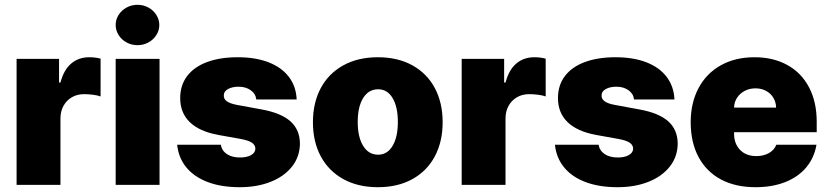

<svg xmlns="http://www.w3.org/2000/svg" viewBox="-20 -778 3486 808"><path d="M49.8 -530.3H228.5V-430.7H234.4Q248.5 -484.4 279.8 -510.7Q311 -537.1 355.5 -537.1Q381.3 -537.1 403.3 -531.2V-372.1Q390.6 -377 370.6 -379.4Q350.6 -381.8 334 -381.8Q305.2 -381.8 282.7 -368.9Q260.3 -356 247.3 -332.8Q234.4 -309.6 234.4 -279.3V0H49.8Z M466.8 -530.3H651.4V0H466.8ZM466.8 -672.9Q466.8 -695.8 479.2 -715.3Q491.7 -734.9 512.7 -746.3Q533.7 -757.8 558.6 -757.8Q583.5 -757.8 604.5 -746.3Q625.5 -734.9 637.9 -715.3Q650.4 -695.8 650.4 -672.9Q650.4 -649.9 637.9 -630.4Q625.5 -610.8 604.5 -599.4Q583.5 -587.9 558.6 -587.9Q533.7 -587.9 512.7 -599.4Q491.7 -610.8 479.2 -630.4Q466.8 -649.9 466.8 -672.9Z M984.4 -413.1Q957 -413.1 939.2 -403.1Q921.4 -393.1 921.9 -376Q920.4 -347.2 975.6 -336.9L1081.1 -317.4Q1162.6 -302.7 1202.1 -267.6Q1241.7 -232.4 1242.2 -173.8Q1241.7 -118.7 1209 -77.1Q1176.3 -35.6 1119.1 -12.9Q1062 9.8 989.3 9.8Q910.6 9.8 853.3 -12.2Q795.9 -34.2 763.4 -74.5Q731 -114.7 725.6 -168.9H909.2Q913.6 -143.6 935.1 -129.4Q956.5 -115.2 990.2 -115.2Q1018.6 -115.2 1036.4 -125.2Q1054.2 -135.3 1054.7 -152.3Q1054.2 -168.5 1039.3 -178Q1024.4 -187.5 992.2 -193.4L899.4 -210Q819.3 -224.6 778.8 -263.9Q738.3 -303.2 738.3 -365.2Q738.3 -419.4 767.6 -458Q796.9 -496.6 851.3 -516.8Q905.8 -537.1 980.5 -537.1Q1055.2 -537.1 1110.1 -515.9Q1165 -494.6 1195.6 -454.6Q1226.1 -414.6 1228.5 -359.4H1058.6Q1055.7 -383.8 1034.9 -398.4Q1014.2 -413.1 984.4 -413.1Z M1296.9 -263.7Q1296.9 -345.2 1329.8 -407Q1362.8 -468.8 1424.6 -502.9Q1486.3 -537.1 1570.3 -537.1Q1654.3 -537.1 1715.8 -502.9Q1777.3 -468.8 1810.1 -407Q1842.8 -345.2 1842.8 -263.7Q1842.8 -182.1 1810.1 -120.4Q1777.3 -58.6 1715.8 -24.4Q1654.3 9.8 1570.3 9.8Q1486.3 9.8 1424.6 -24.4Q1362.8 -58.6 1329.8 -120.4Q1296.9 -182.1 1296.9 -263.7ZM1654.3 -264.6Q1654.3 -328.6 1632.1 -365.5Q1609.9 -402.3 1571.3 -402.3Q1531.2 -402.3 1508.3 -365.5Q1485.4 -328.6 1485.4 -264.6Q1485.4 -201.2 1508.3 -164.1Q1531.2 -127 1571.3 -127Q1609.9 -127 1632.1 -164.1Q1654.3 -201.2 1654.3 -264.6Z M1922.9 -530.3H2101.6V-430.7H2107.4Q2121.6 -484.4 2152.8 -510.7Q2184.1 -537.1 2228.5 -537.1Q2254.4 -537.1 2276.4 -531.2V-372.1Q2263.7 -377 2243.7 -379.4Q2223.6 -381.8 2207 -381.8Q2178.2 -381.8 2155.8 -368.9Q2133.3 -356 2120.4 -332.8Q2107.4 -309.6 2107.4 -279.3V0H1922.9Z M2574.2 -413.1Q2546.9 -413.1 2529.1 -403.1Q2511.2 -393.1 2511.7 -376Q2510.3 -347.2 2565.4 -336.9L2670.9 -317.4Q2752.4 -302.7 2792 -267.6Q2831.5 -232.4 2832 -173.8Q2831.5 -118.7 2798.8 -77.1Q2766.1 -35.6 2709 -12.9Q2651.9 9.8 2579.1 9.8Q2500.5 9.8 2443.1 -12.2Q2385.7 -34.2 2353.3 -74.5Q2320.8 -114.7 2315.4 -168.9H2499Q2503.4 -143.6 2524.9 -129.4Q2546.4 -115.2 2580.1 -115.2Q2608.4 -115.2 2626.2 -125.2Q2644 -135.3 2644.5 -152.3Q2644 -168.5 2629.2 -178Q2614.3 -187.5 2582 -193.4L2489.3 -210Q2409.2 -224.6 2368.7 -263.9Q2328.1 -303.2 2328.1 -365.2Q2328.1 -419.4 2357.4 -458Q2386.7 -496.6 2441.2 -516.8Q2495.6 -537.1 2570.3 -537.1Q2645 -537.1 2700 -515.9Q2754.9 -494.6 2785.4 -454.6Q2815.9 -414.6 2818.4 -359.4H2648.4Q2645.5 -383.8 2624.8 -398.4Q2604 -413.1 2574.2 -413.1Z M2886.7 -263.7Q2886.7 -345.2 2919.7 -407.2Q2952.6 -469.2 3013.4 -503.2Q3074.2 -537.1 3155.3 -537.1Q3233.9 -537.1 3293 -504.6Q3352.1 -472.2 3384.5 -410.9Q3417 -349.6 3417 -265.6V-221.7H3069.3V-214.8Q3069.3 -173.3 3094.5 -147.2Q3119.6 -121.1 3163.1 -121.1Q3193.4 -121.1 3215.8 -133.8Q3238.3 -146.5 3247.1 -168.9H3416Q3406.7 -114.3 3373.3 -74Q3339.8 -33.7 3285.2 -12Q3230.5 9.8 3159.2 9.8Q3075.2 9.8 3013.9 -22.9Q2952.6 -55.7 2919.7 -117.2Q2886.7 -178.7 2886.7 -263.7ZM3246.1 -325.2Q3245.6 -348.6 3234.1 -367.2Q3222.7 -385.7 3203.1 -396Q3183.6 -406.2 3159.2 -406.2Q3134.8 -406.2 3114.5 -395.8Q3094.2 -385.3 3082 -366.9Q3069.8 -348.6 3069.3 -325.2Z"/></svg>

Font: Pretendard Std Black
Style: Regular
Weight: 900
Designer: Base glyphs from Inter by Rasmus Andersson; Hangeul glyphs from Noto Sans CJK(Source Han Sans) by Jang Soo-young and Kan
Foundry: Kil Hyung-jin
Version: Version 1.309